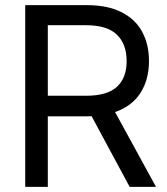

<svg xmlns="http://www.w3.org/2000/svg" viewBox="-20 -727 648 747"><path d="M78.1 -707H318.4Q398.9 -707 453.1 -679.4Q507.3 -651.9 533.4 -602.8Q559.6 -553.7 559.6 -489.3Q559.6 -417.5 526.6 -365.7Q493.7 -314 427.7 -291L586.9 0H484.4L336.4 -274.9L319.3 -274.4H166V0H78.1ZM315.4 -354.5Q397 -354.5 434.8 -389.2Q472.7 -423.8 472.7 -489.3Q472.7 -555.7 434.6 -592.3Q396.5 -628.9 314.5 -628.9H166V-354.5Z"/></svg>

Font: Pretendard
Style: Regular
Weight: 400
Designer: Base glyphs from Inter by Rasmus Andersson; Hangeul glyphs from Noto Sans CJK(Source Han Sans) by Jang Soo-young and Kan
Foundry: Kil Hyung-jin
Version: Version 1.309